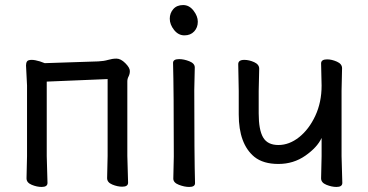

<svg xmlns="http://www.w3.org/2000/svg" viewBox="-20 -724 1458 760"><path d="M145 16Q126 16 105.5 7.5Q85 -1 85 -18L87 -106V-386L83 -465Q83 -475 87 -481Q91 -487 106 -487Q118 -487 138 -481L157 -474L369 -481Q391 -482 408 -487Q425 -492 441 -492Q458 -492 476 -474Q494 -456 494 -443Q494 -431 489 -421.5Q484 -412 484 -402V-107L487 -1Q487 15 464 15Q445 15 424.5 6.5Q404 -2 404 -19L406 -107V-411L165 -401V-106L168 0Q168 16 145 16Z M729 16Q710 16 688 7.5Q666 -1 666 -17L668 -105Q668 -368 665 -475Q665 -490 689 -490Q708 -490 729.5 -481.5Q751 -473 751 -457L749 -368Q749 -105 752 1Q752 16 729 16ZM652 -650Q652 -672 666 -688Q680 -704 705 -704Q729 -704 746 -682Q763 -660 763 -638Q763 -615 748.5 -599.5Q734 -584 710 -584Q686 -584 669 -605.5Q652 -627 652 -650Z M1312 16Q1293 16 1272 7.5Q1251 -1 1251 -18L1253 -106V-178Q1236 -141 1189 -108Q1142 -75 1082 -75Q1022 -75 987 -103Q925 -154 925 -271V-364L923 -470Q923 -487 947 -487Q966 -487 986 -478Q1006 -469 1006 -452L1004 -364V-275Q1004 -210 1021.5 -180Q1039 -150 1082 -150Q1125 -150 1164 -181Q1203 -212 1228 -265.5Q1253 -319 1253 -385L1251 -473Q1251 -489 1275 -489Q1293 -489 1313.5 -480Q1334 -471 1334 -454L1332 -365V-106L1335 0Q1335 16 1312 16Z"/></svg>

Font: LXGW WenKai Lite Medium
Style: Regular
Weight: 500
Designer: LXGW / Fontworks Inc.
Foundry: LXGW / Fontworks Inc.
Version: Version 1.511; March 25, 2025